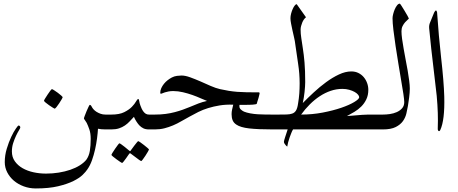

<svg xmlns="http://www.w3.org/2000/svg" viewBox="-20 -728 2579 1080"><path d="M332.5 -182.1Q332.5 -179.2 326.7 -168.9Q320.8 -158.7 313 -147Q305.2 -135.3 297.9 -126Q290.5 -116.7 287.1 -116.7Q286.1 -116.7 276.4 -122.8Q266.6 -128.9 255.6 -136.5Q244.6 -144 236.1 -151.4Q227.5 -158.7 227.5 -161.1Q227.5 -164.1 233.9 -174.3L248 -196.3Q255.4 -208 262.7 -217.3Q270 -226.6 272 -226.6Q274.9 -226.6 284.7 -220.2Q294.4 -213.9 305.2 -206.1Q315.9 -198.2 324.2 -190.7Q332.5 -183.1 332.5 -182.1ZM573.2 0Q562 0 550.3 -1Q538.6 -2 531.2 -3.9Q529.8 19.5 525.9 50Q522 80.6 514.9 112.3Q507.8 144 497.3 173.6Q486.8 203.1 471.2 225.1Q463.4 237.3 445.1 255.4Q426.8 273.4 392.8 290.3Q358.9 307.1 307.1 319.6Q255.4 332 181.2 332Q145.5 332 113.8 320.3Q82 308.6 58.3 288.6Q34.7 268.6 20.8 241.7Q6.8 214.8 6.8 184.1Q6.8 145.5 18.1 108.4Q29.3 71.3 43 42.2Q56.6 13.2 69.1 -4.4Q81.5 -22 83.5 -22Q88.9 -22 91.6 -18.6Q94.2 -15.1 94.2 -10.7Q94.2 -7.3 86.7 4.9Q79.1 17.1 70.3 35.6Q61.5 54.2 54.2 76.7Q46.9 99.1 46.9 124Q46.9 155.8 63.5 179.2Q80.1 202.6 106.9 218Q133.8 233.4 168.2 241Q202.6 248.5 238.8 248.5Q275.9 248.5 310.5 242.9Q345.2 237.3 375.2 227.1Q405.3 216.8 428.2 202.4Q451.2 188 465.3 170.9Q480.5 149.9 485.4 120.6Q490.2 91.3 490.2 53.2Q490.2 22 482.7 0.2Q475.1 -21.5 467.8 -36.6Q463.9 -43.9 458 -51.8Q452.1 -59.6 452.1 -61.5Q452.1 -64.5 456.8 -76.9Q461.4 -89.4 467 -102.8Q472.7 -116.2 478 -127.2Q483.4 -138.2 484.9 -138.2Q491.2 -138.2 496.6 -126.5Q499.5 -120.6 506.1 -113Q512.7 -105.5 522.7 -99.1Q532.7 -92.8 545.4 -88.1Q558.1 -83.5 573.2 -83.5H598.1Q623.5 -83.5 635.7 -70.3Q647.9 -57.1 647.9 -42Q647.9 -26.9 635.7 -13.4Q623.5 0 598.1 0Z M817.9 111.8Q817.9 114.7 811.8 125.5Q805.7 136.2 798.1 147.7Q790.5 159.2 783.4 168.7Q776.4 178.2 773.9 178.2Q772.5 178.2 763.4 171.9Q754.4 165.5 743.7 157.2Q731.9 147.9 716.3 136.7Q711.9 131.8 707 136.7L689 162.6Q681.6 172.9 675.3 180.7Q668.9 188.5 667 188.5Q665 188.5 655.3 182.1L635.3 168Q624.5 160.2 615.7 152.8Q606.9 145.5 606.9 143.6Q606.9 140.6 613.3 130.4Q619.6 120.1 627.7 108.4Q635.7 96.7 642.8 87.4Q649.9 78.1 651.4 78.1Q654.3 78.1 663.1 84.5L681.2 98.1Q692.4 106.4 706.1 118.7Q710 122.1 711.7 122.3Q713.4 122.6 716.3 117.2Q726.6 102.5 735.4 91.3L749 74.2Q755.9 65.9 757.3 65.9Q759.3 65.9 769.3 72.5Q779.3 79.1 790 87.9L809.1 103.5Q817.9 110.8 817.9 111.8ZM817.9 0Q799.3 0 786.6 -6.1Q773.9 -12.2 763.2 -23.4Q755.9 -31.2 747.1 -44.9Q738.3 -58.6 733.4 -70.8L709 -44.9Q697.3 -32.2 682.6 -22.2Q668 -12.2 649.7 -6.1Q631.3 0 606.4 0H582Q556.6 0 544.2 -13.4Q531.7 -26.9 531.7 -42Q531.7 -57.1 544.2 -70.3Q556.6 -83.5 582 -83.5H606.4Q651.9 -83.5 679 -97.2Q706.1 -110.8 721.9 -127.2Q737.8 -143.6 745.1 -157.2Q752.4 -170.9 757.8 -170.9Q761.7 -170.9 763.2 -159.4Q764.6 -147.9 770 -133.8Q772.5 -126 776.9 -116.9Q781.2 -107.9 786.9 -100.3Q792.5 -92.8 800 -88.1Q807.6 -83.5 817.9 -83.5H843.8Q869.1 -83.5 881.6 -70.3Q894 -57.1 894 -42Q894 -26.9 881.6 -13.4Q869.1 0 843.8 0Z M1514.6 0Q1431.2 0 1381.8 -5.6Q1332.5 -11.2 1309.1 -27.3Q1294.4 -37.1 1288.6 -51.5Q1282.7 -65.9 1282.7 -85.9Q1282.7 -99.1 1285.6 -111.8L1292 -139.2Q1250.5 -140.6 1215.8 -135Q1181.2 -129.4 1151.1 -120.1Q1121.1 -110.8 1095.5 -98.1Q1069.8 -85.4 1045.9 -71.8L999.5 -45.9Q977.1 -32.7 953.4 -22.7Q929.7 -12.7 904.8 -6.3Q879.9 0 851.1 0H826.7Q801.3 0 788.8 -13.4Q776.4 -26.9 776.4 -42Q776.4 -57.1 788.8 -70.3Q801.3 -83.5 826.7 -83.5H851.1Q884.3 -83.5 911.6 -87.2Q939 -90.8 963.1 -97.2Q987.3 -103.5 1008.3 -111.1Q1029.3 -118.7 1048.3 -126.5Q1072.3 -136.7 1095.7 -145.8Q1119.1 -154.8 1144.5 -160.2Q1130.4 -165.5 1109.1 -175Q1087.9 -184.6 1062.5 -193.6Q1037.1 -202.6 1009 -209.2Q981 -215.8 954.6 -215.8Q940.4 -215.8 928.5 -213.6Q916.5 -211.4 907.5 -208.5Q898.4 -205.6 893.1 -203.1Q887.7 -200.7 886.2 -200.7Q881.3 -200.7 881.3 -204.6Q881.3 -219.2 887.2 -232.2Q893.1 -245.1 902.3 -256.6Q911.6 -268.1 923.3 -277.1Q935.1 -286.1 946.3 -292Q960 -299.3 975.8 -301.3Q991.7 -303.2 1001 -303.2Q1022 -303.2 1049.6 -293.2Q1077.1 -283.2 1106.4 -270.5L1165 -244.6Q1194.3 -231.9 1217.8 -226.6Q1244.6 -220.7 1267.3 -217Q1290 -213.4 1314.7 -211.4Q1339.4 -209.5 1368.2 -209Q1397 -208.5 1436.5 -208.5Q1438.5 -208.5 1439.5 -206.5Q1440.4 -204.6 1440.4 -203.1Q1440.4 -202.6 1438.5 -194.3Q1436.5 -186.5 1434.1 -176.8L1428.2 -158.2Q1425.8 -148.4 1424.3 -144.5Q1423.8 -142.6 1417.7 -141.4Q1411.6 -140.1 1402.1 -139.4Q1392.6 -138.7 1380.9 -138.4Q1369.1 -138.2 1356.9 -138.2H1327.1Q1326.7 -136.7 1326.7 -133.8V-129.4Q1326.7 -120.1 1334 -112.8Q1341.3 -105.5 1352.5 -100.1Q1367.2 -94.2 1387.9 -90.3Q1408.7 -86.4 1430.7 -85.2Q1452.6 -84 1474.6 -83.7Q1496.6 -83.5 1514.6 -83.5H1539.1Q1564.5 -83.5 1576.9 -70.3Q1589.4 -57.1 1589.4 -42Q1589.4 -26.9 1576.9 -13.4Q1564.5 0 1539.1 0Z M2099.6 0H1628.4Q1623.5 7.8 1618.7 20Q1613.8 32.2 1609.1 45.4Q1604.5 58.6 1600.8 72.3Q1597.2 85.9 1595.7 96.7Q1590.3 92.8 1586.4 87.9Q1583 84 1580.1 79.3Q1577.1 74.7 1577.1 69.3Q1577.1 64 1584 43L1598.1 0H1546.9H1522.5Q1497.1 0 1484.6 -13.4Q1472.2 -26.9 1472.2 -42Q1472.2 -57.1 1484.6 -70.3Q1497.1 -83.5 1522.5 -83.5H1546.9Q1572.3 -83.5 1591.6 -84Q1610.8 -84.5 1623 -88.9Q1636.2 -92.8 1644.5 -105.5Q1652.8 -118.2 1656.7 -146Q1661.6 -174.8 1663.6 -202.6Q1665.5 -230.5 1665.5 -259.3Q1665.5 -313.5 1657 -368.7Q1648.4 -423.8 1641.1 -478Q1639.2 -496.1 1634.3 -516.6Q1629.4 -537.1 1625 -557.6L1617.2 -595.7Q1613.8 -613.3 1613.8 -625.5Q1613.8 -637.2 1617.4 -651.4Q1621.1 -665.5 1626.5 -677.5Q1631.8 -689.5 1637.9 -697Q1644 -704.6 1648.9 -704.6L1701.2 -630.9Q1694.8 -626 1689.5 -618.4Q1684.1 -610.8 1680.2 -601.3Q1676.3 -591.8 1673.6 -581.5Q1670.9 -571.3 1670.9 -561.5Q1670.9 -538.1 1674.8 -513.7L1683.6 -455.1Q1689 -421.9 1692.9 -376.7Q1696.8 -331.5 1696.8 -266.1Q1696.8 -255.9 1695.8 -241.2Q1694.8 -226.6 1693.1 -210.2Q1691.4 -193.8 1688.7 -178Q1686 -162.1 1683.1 -148.4Q1710.9 -176.8 1744.6 -208Q1778.3 -239.3 1814.2 -265.6Q1850.1 -292 1886.5 -309.1Q1922.9 -326.2 1956.1 -326.2Q1978.5 -326.2 1996.1 -317.4Q2013.7 -308.6 2025.9 -294.2Q2038.1 -279.8 2044.9 -261.2Q2051.8 -242.7 2051.8 -222.7Q2051.8 -192.9 2040.8 -169.7Q2029.8 -146.5 2012.5 -129.2Q1995.1 -111.8 1973.6 -98.9Q1952.1 -85.9 1931.6 -75.2Q1938.5 -75.2 1951.7 -76.7Q1964.8 -78.1 1981.4 -79.1L2016.6 -82Q2035.2 -83.5 2051.8 -83.5H2099.6H2125.5Q2150.9 -83.5 2163.3 -70.3Q2175.8 -57.1 2175.8 -42Q2175.8 -26.9 2163.3 -13.4Q2150.9 0 2125.5 0ZM2000.5 -181.2Q2000.5 -187.5 1993.7 -195.8Q1986.8 -204.1 1974.6 -210.9Q1962.4 -217.8 1944.6 -222.9Q1926.8 -228 1905.8 -228Q1872.1 -228 1840.1 -217Q1808.1 -206.1 1778.8 -186.8Q1749.5 -167.5 1722.9 -141.1Q1696.3 -114.7 1673.8 -83.5Q1736.3 -83.5 1794.9 -94.7Q1853.5 -106 1899.2 -121.6Q1944.8 -137.2 1972.7 -154.1Q2000.5 -170.9 2000.5 -181.2Z M2285.2 -229.5Q2285.2 -219.2 2284.2 -206.3Q2283.2 -193.4 2281.5 -179.9Q2279.8 -166.5 2277.8 -153.8L2274.4 -131.3Q2271 -112.8 2265.9 -89.8Q2260.7 -66.9 2246.6 -46.9Q2232.4 -26.9 2205.8 -13.4Q2179.2 0 2133.8 0H2109.4Q2084 0 2071.5 -13.4Q2059.1 -26.9 2059.1 -42Q2059.1 -57.1 2071.5 -70.3Q2084 -83.5 2109.4 -83.5H2133.8Q2151.9 -83.5 2172.9 -86.4Q2193.8 -89.4 2211.9 -97.4Q2230 -105.5 2241.9 -119.1Q2253.9 -132.8 2253.9 -153.8Q2253.9 -166.5 2249 -199.7L2236.3 -276.9L2220.7 -371.1L2205.1 -469.7Q2197.8 -518.1 2192.9 -559.3Q2188 -600.6 2188 -625.5Q2188 -635.3 2191.7 -649.4Q2195.3 -663.6 2200.9 -676.5Q2206.5 -689.5 2213.9 -698.5Q2221.2 -707.5 2229 -707.5Q2230.5 -707.5 2238.5 -695.1Q2246.6 -682.6 2255.9 -667L2272.5 -638.7Q2279.8 -625.5 2279.8 -624Q2279.8 -622.6 2273.4 -617.2Q2267.1 -611.8 2259 -603Q2251 -594.2 2244.6 -581.5Q2238.3 -568.8 2238.3 -552.7Q2238.3 -535.2 2241.7 -509.5Q2245.1 -483.9 2250.5 -454.1L2261.7 -392.6Q2268.1 -360.8 2273.2 -330.8Q2278.3 -300.8 2281.7 -274.4Q2285.2 -248 2285.2 -229.5Z M2421.9 -657.2Q2433.6 -679.7 2438.5 -659.2Q2439.5 -652.8 2439.5 -646.5Q2447.3 -530.3 2460.9 -407.2Q2476.6 -268.6 2479 -185.1Q2482.4 -51.8 2456.5 3.4Q2450.7 14.2 2444.8 6.8Q2441.4 1 2442.4 -7.3Q2445.8 -87.4 2436.5 -189Q2435.5 -200.7 2426.8 -272.9Q2401.4 -484.4 2394 -569.3Q2392.6 -586.9 2399.4 -602.1Z"/></svg>

Font: Simplified Naskh
Style: Regular
Weight: 400
Designer: SIL International
Foundry: Arabeyes
Version: 1.02_alpha